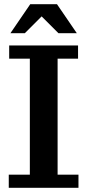

<svg xmlns="http://www.w3.org/2000/svg" viewBox="-20 -900 418 920"><path d="M22 0V-63H123V-619H24V-682H354V-619H256V-63H356V0ZM30 -741 125 -880H253L348 -741H260L152 -849H207L99 -741Z"/></svg>

Font: Montagu Slab 120pt Medium
Style: Regular
Weight: 500
Designer: Florian Karsten
Foundry: Florian Karsten
Version: Version 1.000